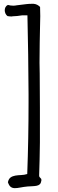

<svg xmlns="http://www.w3.org/2000/svg" viewBox="-20 -814 303 1008"><path d="M197.3 133.8Q195.3 147.5 189 153.3Q182.6 159.2 172.9 161.1Q163.1 163.1 150.4 163.6Q137.7 164.1 125 165Q104.5 167 87.4 170.4Q70.3 173.8 57.6 173.8Q44.9 173.8 36.1 167Q27.3 160.2 21.5 142.6Q25.4 125 35.6 117.7Q45.9 110.4 60.5 107.9Q75.2 105.5 91.3 105Q107.4 104.5 123 99.6Q129.9 -88.9 129.9 -273.4V-320.3Q128.9 -527.3 124 -733.4H95.7Q82 -731.4 70.3 -730Q58.6 -728.5 46.9 -728.5Q43.9 -727.5 41 -727.5Q31.2 -727.5 19.5 -729.5Q12.7 -734.4 8.8 -742.7Q4.9 -751 4.9 -759.8Q4.9 -768.6 8.8 -776.4Q12.7 -784.2 21.5 -788.1Q35.2 -784.2 49.8 -784.2Q58.6 -784.2 67.4 -786.1Q91.8 -789.1 115.2 -792Q129.9 -793.9 143.6 -793.9H157.2Q176.8 -792 190.4 -777.3Q191.4 -753.9 191.4 -729.5Q191.4 -706.1 190.4 -683.6Q189.5 -636.7 188.5 -590.8Q187.5 -540 187.5 -484.4Q187.5 -456.1 188.5 -427.7Q188.5 -339.8 189.5 -249V-66.4Q188.5 24.4 185.5 107.4Q185.5 112.3 187.5 115.2Q189.5 118.2 191.9 120.1Q194.3 122.1 196.3 125Q197.3 127 197.3 129.9Z"/></svg>

Font: Crafty Girls
Style: Regular
Weight: 400
Designer: Crystal Kluge
Foundry: Font Diner, Inc DBA Tart Workshop
Version: Version 1.001